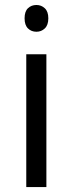

<svg xmlns="http://www.w3.org/2000/svg" viewBox="-20 -754 293 774"><path d="M167 0H85.9V-535.2H167ZM79.1 -680.2Q79.1 -708 92.8 -720.9Q106.4 -733.9 127 -733.9Q146.5 -733.9 160.6 -720.7Q174.8 -707.5 174.8 -680.2Q174.8 -652.8 160.6 -639.4Q146.5 -626 127 -626Q106.4 -626 92.8 -639.4Q79.1 -652.8 79.1 -680.2Z"/></svg>

Font: f02075841
Style: Regular
Weight: 400
Foundry: Ascender Corporation
Version: Version 1.10